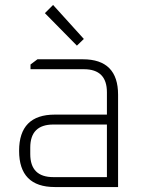

<svg xmlns="http://www.w3.org/2000/svg" viewBox="-20 -754 577 774"><path d="M201 0Q57 0 57 -146Q57 -292 201 -292H411V-382Q411 -475 318 -475H103V-494L131 -515H314Q456 -515 456 -372V0ZM102 -133Q102 -40 195 -40H411V-252H195Q102 -252 102 -159ZM161 -701 194 -734 318 -597 290 -570Z"/></svg>

Font: Oxanium ExtraLight
Style: Regular
Weight: 200
Designer: Severin Meyer
Version: Version 2.000